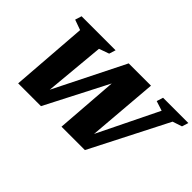

<svg xmlns="http://www.w3.org/2000/svg" viewBox="-89 -1089 1471 1471"><g transform="rotate(45 647.0 -353.5)"><path d="M1082 -629 1003 -654.5 1019.5 -707H1293.5L1277 -654.5L1200.5 -629L879.5 0H626L664 -506.5L403.5 0H156.5L203.5 -624L120 -654L136.5 -707H505L488.5 -654L407 -625L362 -136.5L647 -707H888.5L841.5 -137Z"/></g></svg>

Font: Newsreader 6pt
Style: Bold Italic
Weight: 700
Italic angle: -17°
Designer: Hugues Gentile
Foundry: Production Type
Version: Version 1.003; ttfautohint (v1.8.3)